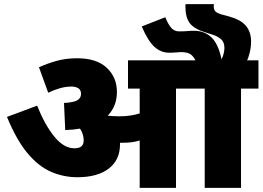

<svg xmlns="http://www.w3.org/2000/svg" viewBox="-20 -916 1280 936"><path d="M565 -212Q565 -136 510 -94Q455 -52 357 -52Q291 -52 230 -78Q169 -104 115 -168Q61 -232 14 -346L161 -401Q198 -308 244.5 -250.5Q291 -193 343 -193Q388 -193 388 -231Q388 -262 370 -289Q337 -283 298 -282L292 -414Q342 -417 358.5 -428Q375 -439 375 -458Q375 -478 361.5 -486Q348 -494 328 -494Q301 -494 272.5 -486Q244 -478 215 -464L170 -588Q209 -606 255 -619Q301 -632 356 -632Q451 -632 500.5 -585.5Q550 -539 550 -468Q550 -398 505 -352Q517 -351 531 -350Q545 -349 561 -349Q589 -349 613.5 -352.5Q638 -356 661 -363V-484H604V-622H1240V-484H1155V0H978V-484H838V0H661V-231Q641 -225 620.5 -222.5Q600 -220 578 -220Q571 -220 565 -220Q565 -217 565 -212ZM936 -615Q926 -638 911 -650Q896 -662 862 -662Q852 -662 838.5 -660.5Q825 -659 805 -659Q764 -659 732.5 -688Q701 -717 671 -787L786 -832Q797 -803 812.5 -783Q828 -763 853 -763Q876 -763 893 -764.5Q910 -766 926 -766Q976 -766 1010 -734.5Q1044 -703 1060 -627Q1068 -643 1071 -657Q1074 -671 1074 -682Q1074 -711 1057.5 -725Q1041 -739 1019 -746L985 -757Q928 -774 906 -802Q884 -830 884 -882Q884 -886 884 -889.5Q884 -893 885 -896H1023Q1022 -894 1022 -891Q1022 -888 1022 -886Q1022 -868 1030.5 -860Q1039 -852 1055 -847L1096 -836Q1154 -820 1179 -790Q1204 -760 1204 -713Q1204 -687 1197.5 -660Q1191 -633 1182 -615Z"/></svg>

Font: Noto Sans Black
Style: Regular
Weight: 900
Designer: Monotype Design Team
Foundry: Monotype Imaging Inc.
Version: Version 2.007